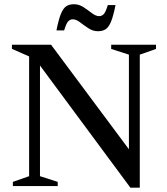

<svg xmlns="http://www.w3.org/2000/svg" viewBox="-20 -882 792 910"><path d="M118 -47V-614.5L36.5 -650.5V-670H222L591 -174.5V-623L507 -650V-670H719.5V-650L642.5 -623V7.5H598L169.5 -571.5V-47L253.5 -20V0H41V-20ZM527.5 -858Q517.5 -807.5 506.8 -780.8Q496 -754 481.5 -744Q467 -734 444.5 -734Q420.5 -734 399.2 -748Q378 -762 359.5 -776.2Q341 -790.5 325 -790.5Q312.5 -790.5 303.2 -780.8Q294 -771 284 -738H247.5Q257.5 -788.5 268.2 -815.2Q279 -842 293.5 -852Q308 -862 330.5 -862Q354.5 -862 375.8 -848Q397 -834 415.5 -819.8Q434 -805.5 450 -805.5Q462.5 -805.5 471.8 -815.2Q481 -825 491 -858Z"/></svg>

Font: Newsreader Text Medium
Style: Regular
Weight: 500
Designer: Hugues Gentile
Foundry: Production Type
Version: Version 1.002